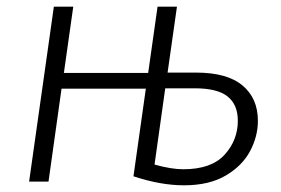

<svg xmlns="http://www.w3.org/2000/svg" viewBox="-20 -543 840 574"><path d="M751 -182Q751 -135 727.5 -91Q704 -47 654.5 -18Q605 11 530 11Q460 11 379 -16L416 -278H164L125 0H67L141 -523H199L171 -325H423L451 -523H509L481 -326H566Q659 -326 705 -287.5Q751 -249 751 -182ZM691 -182Q691 -230 660.5 -254.5Q630 -279 562 -279H474L442 -51Q492 -37 528 -37Q612 -37 651.5 -80.5Q691 -124 691 -182Z"/></svg>

Font: FiraGO Light
Style: Italic
Weight: 300
Italic angle: -8°
Designer: bBox Type GmbH
Foundry: bBox Type GmbH
Version: Version 1.001